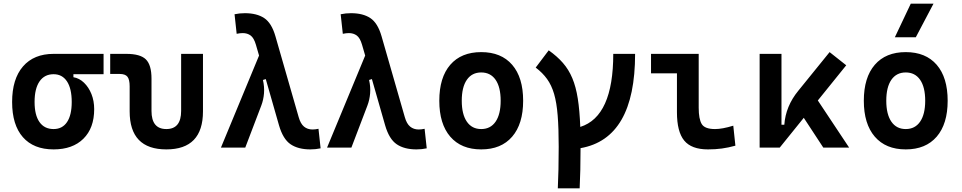

<svg xmlns="http://www.w3.org/2000/svg" viewBox="-20 -815 5313 1060"><path d="M275.9 9.8Q165.5 9.8 106.2 -57.9Q46.9 -125.5 46.9 -252Q46.9 -378.9 106.9 -448.2Q167 -517.6 275.9 -517.6H551.8V-405.3H385.3V-388.7Q418 -383.3 443.8 -358.4Q469.7 -333.5 484.9 -295.7Q500 -257.8 500 -212.4Q500 -107.9 440.4 -49.1Q380.9 9.8 275.9 9.8ZM275.9 -102.5Q324.2 -102.5 350.1 -141.1Q376 -179.7 376 -252Q376 -325.7 349.9 -365.5Q323.7 -405.3 275.9 -405.3Q225.6 -405.3 198.2 -365.5Q170.9 -325.7 170.9 -252Q170.9 -179.7 198 -141.1Q225.1 -102.5 275.9 -102.5Z M898.4 9.8Q695.8 9.8 695.8 -200.2V-338.4Q695.8 -376 683.6 -391.4Q671.4 -406.7 641.1 -406.7H588.4V-517.6H677.7Q754.4 -517.6 785.4 -487.1Q816.4 -456.5 816.4 -380.9V-202.6Q816.4 -102.5 898.4 -102.5Q980 -102.5 980 -202.6V-517.6H1100.6V-200.2Q1100.6 9.8 898.4 9.8Z M1693.4 9.8Q1626 9.8 1584.2 -18.6Q1542.5 -46.9 1520.5 -122.6L1447.3 -378.4L1431.6 -373.5Q1440.4 -335.4 1437.5 -299.6Q1434.6 -263.7 1422.4 -231.9L1334 0H1199.7L1410.2 -508.3L1392.6 -568.8Q1381.8 -605.5 1363.8 -618.9Q1345.7 -632.3 1319.8 -632.3Q1305.7 -632.3 1286.6 -628.4L1274.9 -736.3Q1302.2 -742.2 1332 -742.2Q1397.9 -742.2 1438.7 -715.1Q1479.5 -688 1500.5 -615.2L1628.9 -168.5Q1639.2 -131.8 1658.4 -116Q1677.7 -100.1 1705.6 -100.1Q1720.2 -100.1 1738.3 -104L1750 3.9Q1723.1 9.8 1693.4 9.8Z M2279.3 9.8Q2211.9 9.8 2170.2 -18.6Q2128.4 -46.9 2106.4 -122.6L2033.2 -378.4L2017.6 -373.5Q2026.4 -335.4 2023.4 -299.6Q2020.5 -263.7 2008.3 -231.9L1919.9 0H1785.6L1996.1 -508.3L1978.5 -568.8Q1967.8 -605.5 1949.7 -618.9Q1931.6 -632.3 1905.8 -632.3Q1891.6 -632.3 1872.6 -628.4L1860.8 -736.3Q1888.2 -742.2 1918 -742.2Q1983.9 -742.2 2024.7 -715.1Q2065.4 -688 2086.4 -615.2L2214.8 -168.5Q2225.1 -131.8 2244.4 -116Q2263.7 -100.1 2291.5 -100.1Q2306.2 -100.1 2324.2 -104L2335.9 3.9Q2309.1 9.8 2279.3 9.8Z M2636.7 9.8Q2526.4 9.8 2465.8 -60.5Q2405.3 -130.9 2405.3 -258.8Q2405.3 -387.2 2465.8 -457.3Q2526.4 -527.3 2636.7 -527.3Q2747.1 -527.3 2807.6 -457.3Q2868.2 -387.2 2868.2 -258.8Q2868.2 -130.9 2807.6 -60.5Q2747.1 9.8 2636.7 9.8ZM2636.7 -102.5Q2688 -102.5 2716.1 -143.3Q2744.1 -184.1 2744.1 -258.8Q2744.1 -334 2716.1 -374.5Q2688 -415 2636.7 -415Q2585.4 -415 2557.4 -374.5Q2529.3 -334 2529.3 -258.8Q2529.3 -184.1 2557.4 -143.3Q2585.4 -102.5 2636.7 -102.5Z M3059.6 224.6Q3062 176.8 3063.2 119.4Q3064.5 62 3064.5 -4.9Q3064.5 -106.9 3058.8 -177.5Q3053.2 -248 3039.1 -296.4Q3024.9 -344.7 3000.2 -378.9Q2975.6 -413.1 2937.5 -441.9L3009.3 -537.1Q3055.7 -504.4 3087.6 -467.8Q3119.6 -431.2 3139.6 -383.5Q3159.7 -335.9 3169.9 -270.5Q3180.2 -205.1 3183.6 -114.3Q3365.7 -171.4 3365.7 -517.6H3486.3Q3486.3 -49.8 3185.1 2.9Q3185.1 67.4 3183.8 122.8Q3182.6 178.2 3180.2 224.6Z M3888.7 9.8Q3797.4 9.8 3757.3 -39.1Q3717.3 -87.9 3717.3 -195.3V-410.2H3574.2V-517.6H3837.4V-219.7Q3837.4 -158.2 3854 -130.4Q3870.6 -102.5 3927.7 -102.5Q3967.8 -102.5 4028.3 -121.1L4040 -10.7Q4001.5 0 3965.6 4.9Q3929.7 9.8 3888.7 9.8Z M4173.8 0V-517.6H4294.4V-126.5H4310.1Q4317.4 -229 4387.7 -314.5L4560.1 -527.3L4651.9 -454.6L4495.1 -260.3L4668 0H4525.4L4417.5 -164.6L4284.7 0Z M4980.5 9.8Q4870.1 9.8 4809.6 -60.5Q4749 -130.9 4749 -258.8Q4749 -387.2 4809.6 -457.3Q4870.1 -527.3 4980.5 -527.3Q5090.8 -527.3 5151.4 -457.3Q5211.9 -387.2 5211.9 -258.8Q5211.9 -130.9 5151.4 -60.5Q5090.8 9.8 4980.5 9.8ZM4980.5 -102.5Q5031.7 -102.5 5059.8 -143.3Q5087.9 -184.1 5087.9 -258.8Q5087.9 -334 5059.8 -374.5Q5031.7 -415 4980.5 -415Q4929.2 -415 4901.1 -374.5Q4873 -334 4873 -258.8Q4873 -184.1 4901.1 -143.3Q4929.2 -102.5 4980.5 -102.5ZM4920.4 -609.4 5008.3 -794.9H5133.8L5036.1 -609.4Z"/></svg>

Font: Cascadia Mono NF SemiBold
Style: Regular
Weight: 600
Monospace: yes
Designer: Aaron Bell
Foundry: Saja Typeworks
Version: Version 2404.023; ttfautohint (v1.8.4)